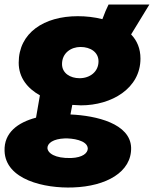

<svg xmlns="http://www.w3.org/2000/svg" viewBox="-43 -607 675 842"><path d="M312 -145C446 -145 573 -219 573 -350C573 -394 558 -429 532 -456L612 -587H433C424 -569 416 -550 406 -523C371 -532 334 -536 298 -536C150 -536 39 -463 39 -332C39 -266 78 -219 132 -189L115 -91C35 -70 -26 -25 -23 55C-19 181 152 220 278 215C422 210 535 148 532 40C528 -65 380 -100 266 -105L274 -147ZM269 86C197 88 166 64 165 42C165 21 190 2 241 0C272 -1 340 7 342 44C342 64 320 84 269 86ZM306 -264C265 -264 229 -286 229 -326C229 -375 269 -401 310 -401C354 -401 389 -378 389 -338C389 -292 351 -264 306 -264Z"/></svg>

Font: Fixel Display 20240404 Black
Style: Italic
Weight: 900
Italic angle: -10°
Designer: AlfaBravo + MacPaw
Foundry: Kyrylo Tkachov, Marchela Mozhyna, Serhii Makarenko, Maria Weinstein, Zakhar Kryvoshyya
Version: Version 1.211;Glyphs 3.2 (3225)